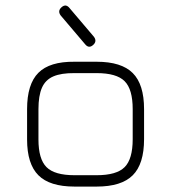

<svg xmlns="http://www.w3.org/2000/svg" viewBox="-20 -689 632 709"><path d="M255 0Q163.5 0 121.8 -41.8Q80 -83.5 80 -174V-286Q80 -378.5 121.8 -420.2Q163.5 -462 255 -461H337Q428.5 -461 470.2 -419.2Q512 -377.5 512 -286V-175Q512 -83.5 470.2 -41.8Q428.5 0 337 0ZM122 -174Q122 -101.5 151.8 -71.8Q181.5 -42 255 -42H337Q410.5 -42 440.2 -71.8Q470 -101.5 470 -175V-286Q470 -359.5 440.2 -389.2Q410.5 -419 337 -419H255Q206 -419.5 176.8 -406.8Q147.5 -394 134.8 -364.8Q122 -335.5 122 -286ZM324 -523Q308 -508.5 294 -526L204 -632Q192 -648.5 207 -662Q223 -676.5 237 -659L327 -553Q339 -536.5 324 -523Z"/></svg>

Font: Jura Light Light
Style: Regular
Weight: 300
Version: Version 5.106